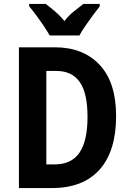

<svg xmlns="http://www.w3.org/2000/svg" viewBox="-20 -954 659 974"><path d="M569 -365Q569 -188 485.5 -94Q402 0 243 0H76V-714H259Q402 -714 485.5 -625Q569 -536 569 -365ZM424 -360Q424 -482 384.5 -538Q345 -594 267 -594H215V-120H257Q343 -120 383.5 -180Q424 -240 424 -360ZM232 -774Q221 -794 202.5 -821.5Q184 -849 164 -876Q144 -903 128 -922V-934H212Q232 -919 258 -897Q284 -875 307 -847Q329 -876 355 -896.5Q381 -917 403 -934H486V-922Q471 -903 451 -876Q431 -849 412.5 -822Q394 -795 383 -774Z"/></svg>

Font: Noto Sans Sinhala UI Condensed
Style: Bold
Weight: 700
Width: 3
Designer: Jelle Bosma - Monotype Design Team
Foundry: Monotype Imaging Inc.
Version: Version 2.006; ttfautohint (v1.8.4.7-5d5b)